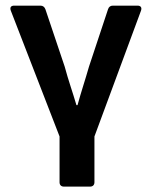

<svg xmlns="http://www.w3.org/2000/svg" viewBox="-20 -489 544 688"><path d="M193.4 0V164.1C193.4 173.8 199.2 179.7 209 179.7H302.7C312.5 179.7 318.4 173.8 318.4 164.1V0L485.4 -451.2C489.3 -462.9 483.4 -468.8 472.7 -468.8H384.8C376 -468.8 370.1 -464.8 367.2 -456.1L298.8 -250C285.2 -202.1 270.5 -159.2 257.8 -112.3H253.9C240.2 -159.2 224.6 -202.1 211.9 -250L142.6 -456.1C139.6 -463.9 133.8 -468.8 125 -468.8H31.2C19.5 -468.8 14.6 -462.9 18.6 -451.2Z"/></svg>

Font: Ed Sans Neue SemiBold
Style: Regular
Weight: 600
Designer: Stephen Hutchings
Version: Version 1.004;PS 001.004;hotconv 1.0.88;makeotf.lib2.5.64775